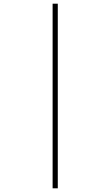

<svg xmlns="http://www.w3.org/2000/svg" viewBox="-20 -780 599 1040"><path d="M265 240V-760H293V240Z"/></svg>

Font: Noto Serif Lao Thin
Style: Regular
Weight: 250
Designer: Monotype Design Team
Foundry: Monotype Imaging Inc.
Version: Version 2.003